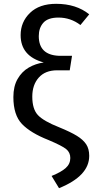

<svg xmlns="http://www.w3.org/2000/svg" viewBox="-20 -770 487 1005"><path d="M289 215 250 151Q300 131 324 109.5Q348 88 348 57Q348 28 326.5 10.5Q305 -7 234 -37Q140 -74 95 -121Q50 -168 50 -262Q50 -318 72 -356.5Q94 -395 130 -416Q166 -437 209 -443Q88 -476 88 -586Q88 -655 137 -702.5Q186 -750 274 -750Q379 -750 447 -695L401 -639Q350 -678 286 -678Q231 -678 207 -651Q183 -624 183 -581Q183 -483 287 -478H357L345 -402H279Q217 -402 183 -364Q149 -326 149 -264Q149 -199 178.5 -167.5Q208 -136 289 -104Q350 -79 382.5 -59Q415 -39 431 -15Q447 9 447 46Q447 151 289 215Z"/></svg>

Font: Trujillo
Style: Regular
Weight: 400
Designer: Fira Sans original fonts by bBox Type GmbH, Carrois Corporate GbR, & Edenspiekermann AG / Changes by Cristiano Sobral
Foundry: Fira Sans original fonts by bBox Type GmbH, Carrois Corporate GbR, & Edenspiekermann AG / Changes by Cristiano Sobral
Version: Version 4.301;October 17, 2021;FontCreator 14.0.0.2814 64-bi